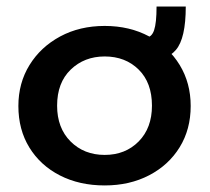

<svg xmlns="http://www.w3.org/2000/svg" viewBox="-20 -555 640 585"><path d="M299 10Q222 10 162.5 -20.5Q103 -51 69.5 -105.5Q36 -160 36 -232Q36 -302 70 -357Q104 -412 163.5 -444Q223 -476 299 -476Q375 -476 434.5 -444Q494 -412 527.5 -357Q561 -302 561 -232Q561 -161 527.5 -106.5Q494 -52 434.5 -21Q375 10 299 10ZM299 -83Q362 -83 402.5 -124Q443 -165 443 -233Q443 -303 402.5 -343Q362 -383 299 -383Q237 -383 195.5 -343Q154 -303 154 -233Q154 -165 195 -124Q236 -83 299 -83ZM546 -535Q546 -438 516 -403Q486 -368 425 -368V-441Q442 -441 449.5 -463Q457 -485 457 -535Z"/></svg>

Font: Inconsolata Expanded Bold
Style: Regular
Weight: 700
Width: 7
Monospace: yes
Designer: Raph Levien, Cyreal, Brenton Simpson
Foundry: Raph Levien, Cyreal, Google
Version: Version 3.001; ttfautohint (v1.8.2.53-6de2)